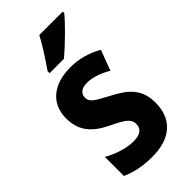

<svg xmlns="http://www.w3.org/2000/svg" viewBox="-242 -826 897 897"><g transform="rotate(-45 206.0 -378.0)"><path d="M375 -756V-766H220C197 -721 161 -667 128 -619V-606H223C271 -646 345 -719 375 -756ZM381 -160C381 -247 333 -290 257 -329C181 -369 164 -380 164 -409C164 -435 184 -451 220 -451C258 -451 300 -435 337 -413L375 -514C324 -542 274 -557 216 -557C104 -557 33 -500 33 -402C33 -319 76 -272 152 -235C231 -198 247 -181 247 -152C247 -120 225 -103 181 -103C133 -103 77 -122 34 -147V-21C81 0 131 10 191 10C314 10 381 -51 381 -160Z"/></g></svg>

Font: Noto Sans Georgian Condensed Bold
Style: Regular
Weight: 700
Width: 3
Designer: Monotype Design Team, Akaki Razmadze
Foundry: Google LLC
Version: Version 2.005